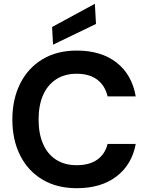

<svg xmlns="http://www.w3.org/2000/svg" viewBox="-20 -978 779 1010"><path d="M384 12Q279 12 203 -33.5Q127 -79 86 -160.5Q45 -242 45 -349Q45 -456 86 -538Q127 -620 203 -666Q279 -712 384 -712Q512 -712 593 -649Q674 -586 694 -471H546Q533 -527 492 -558.5Q451 -590 383 -590Q320 -590 275 -560.5Q230 -531 206.5 -477.5Q183 -424 183 -349Q183 -275 206.5 -221Q230 -167 275 -138Q320 -109 383 -109Q451 -109 492 -138.5Q533 -168 546 -221H694Q674 -112 593 -50Q512 12 384 12ZM259 -743 254 -836 479 -958 485 -852Z"/></svg>

Font: DM Sans 20pt
Style: Bold
Weight: 700
Version: Version 4.004;gftools[0.9.30]